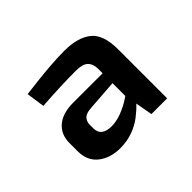

<svg xmlns="http://www.w3.org/2000/svg" viewBox="-86 -745 612 612"><g transform="rotate(-45 219.5 -439.0)"><path d="M251 -612Q310 -612 342.5 -586.5Q375 -561 375 -494V-273H304L291 -345L286 -355V-495Q286 -517 274 -529Q262 -541 231 -541Q199 -541 159 -539.5Q119 -538 79 -535L70 -597Q95 -600 125 -603.5Q155 -607 188 -609.5Q221 -612 251 -612ZM338 -475 337 -434 184 -423Q160 -422 150.5 -412.5Q141 -403 141 -388V-372Q141 -353 153 -344Q165 -335 187 -335Q209 -335 232.5 -344Q256 -353 277.5 -367Q299 -381 313 -396V-356Q307 -345 293 -330Q279 -315 259.5 -300Q240 -285 214 -275.5Q188 -266 157 -266Q113 -266 83.5 -289Q54 -312 54 -356V-392Q54 -431 80 -453Q106 -475 153 -475Z"/></g></svg>

Font: Exo 2 SemiBold
Style: Regular
Weight: 600
Designer: Natanael Gama
Foundry: Natanael Gama
Version: Version 2.010